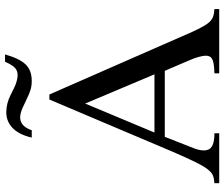

<svg xmlns="http://www.w3.org/2000/svg" viewBox="-84 -806 890 762"><g transform="rotate(-90 361.0 -425.0)"><path d="M706 0H451V-19Q491 -20 506 -27Q521 -34 521 -53Q521 -64 516 -82Q511 -100 502 -120L461 -216H199L153 -99Q145 -78 145 -60Q145 -39 161 -29Q177 -19 213 -19V0H15V-19Q33 -20 45.5 -25Q58 -30 71 -47Q84 -64 99.5 -96Q115 -128 139 -183L347 -674H367L616 -106Q629 -78 638.5 -61.5Q648 -45 657.5 -36Q667 -27 678 -23.5Q689 -20 706 -19ZM447 -257 331 -532 216 -257ZM526 -850Q510 -793 486.5 -768.5Q463 -744 421 -744Q402 -744 386.5 -748.5Q371 -753 340 -768L317 -779Q293 -790 276 -790Q241 -790 225 -744H196Q207 -793 233 -819Q259 -845 297 -845Q332 -845 367 -827L391 -815Q405 -808 419 -804Q433 -800 444 -800Q461 -800 472.5 -810.5Q484 -821 497 -850Z"/></g></svg>

Font: Klingon pIqaD Mandel
Style: Regular
Weight: 400
Width: 0
Designer: Mike Neff (qa'vaj)
Foundry: Mike Neff and Michael Everson
Version: Version 2.003